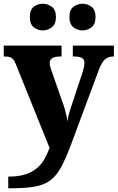

<svg xmlns="http://www.w3.org/2000/svg" viewBox="-22 -779 627 1023"><path d="M22 162Q75 162 111.5 150.5Q148 139 173 118.5Q198 98 214 70Q230 42 242 9L64 -433Q57 -453 48.5 -462.5Q40 -472 29.5 -475Q19 -478 3 -478H-2V-536H306V-478H301Q270 -478 256.5 -469.5Q243 -461 243 -443Q243 -433 246 -422.5Q249 -412 253 -401L309 -240Q317 -220 322.5 -200Q328 -180 332 -162.5Q336 -145 337 -132Q341 -155 346 -174Q351 -193 356 -207L417 -391Q420 -399 424 -416Q428 -433 428 -443Q428 -463 414 -470.5Q400 -478 371 -478H366V-536H585V-478H581Q563 -478 549 -470.5Q535 -463 524.5 -447.5Q514 -432 505 -408L354 -2Q328 66 305 109.5Q282 153 250.5 178.5Q219 204 169.5 214Q120 224 43 224H22ZM418 -617Q391 -617 369.5 -633.5Q348 -650 348 -688Q348 -727 369.5 -743Q391 -759 418 -759Q444 -759 465.5 -743Q487 -727 487 -688Q487 -650 465.5 -633.5Q444 -617 418 -617ZM206 -617Q179 -617 158 -633.5Q137 -650 137 -688Q137 -727 158 -743Q179 -759 206 -759Q232 -759 254 -743Q276 -727 276 -688Q276 -650 254 -633.5Q232 -617 206 -617Z"/></svg>

Font: Noto Rashi Hebrew ExtraBold
Style: Regular
Weight: 800
Version: Version 1.006